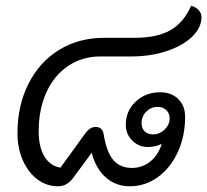

<svg xmlns="http://www.w3.org/2000/svg" viewBox="-20 -641 723 670"><path d="M41 -176Q41 -273 79.5 -349Q118 -425 186.5 -467Q255 -509 343 -509H448Q528 -509 574.5 -535.5Q621 -562 647 -621Q664 -616 673.5 -605.5Q683 -595 683 -581Q683 -544 650 -512.5Q617 -481 561 -462.5Q505 -444 438 -444H330Q267 -444 218 -411Q169 -378 142 -319Q115 -260 115 -183Q115 -128 135 -95Q155 -62 191 -56L275 -172Q285 -186 294 -192Q303 -198 314 -198Q338 -198 342 -171Q352 -110 375.5 -82.5Q399 -55 440 -55Q476 -55 503.5 -76.5Q531 -98 544 -137L542 -138Q522 -128 496 -128Q464 -128 441.5 -150.5Q419 -173 419 -205Q419 -254 453.5 -286.5Q488 -319 539 -319Q578 -319 602 -295.5Q626 -272 626 -233Q626 -166 600.5 -110.5Q575 -55 531 -23Q487 9 433 9Q384 9 349 -22Q314 -53 300 -108L236 -21Q224 -5 211 2Q198 9 182 9Q142 9 110 -15.5Q78 -40 59.5 -82Q41 -124 41 -176ZM572 -228Q572 -245 560.5 -256.5Q549 -268 531 -268Q507 -268 490.5 -251.5Q474 -235 474 -211Q474 -193 485 -182.5Q496 -172 514 -172Q537 -172 554.5 -189Q572 -206 572 -228Z"/></svg>

Font: K2D Light
Style: Italic
Weight: 300
Italic angle: -10°
Designer: Katatrad Aksorn Co.,Ltd.
Foundry: Cadson Demak Co.,Ltd.
Version: Version 1.000; ttfautohint (v1.6)